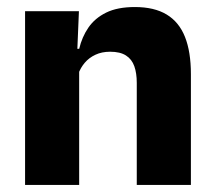

<svg xmlns="http://www.w3.org/2000/svg" viewBox="-20 -523 606 543"><path d="M519.9 0H366.8V-288.8Q366.8 -315.9 359.9 -335.6Q352.9 -355.4 336.4 -366Q319.9 -376.7 291.5 -376.7Q267.9 -376.7 249.9 -368.2Q231.9 -359.8 219.8 -345.6Q207.7 -331.4 201.4 -313.5L177.8 -385H204Q211.8 -418.5 230.1 -445.1Q248.4 -471.7 280.3 -487.4Q312.3 -503.1 361.4 -503.1Q416.4 -503.1 451.4 -481.9Q486.4 -460.7 503.1 -418.7Q519.9 -376.6 519.9 -313.3ZM203.9 0H50.9V-491.4H203.2L198.1 -368.6L203.9 -354.2Z"/></svg>

Font: Anek Kannada Medium
Style: Regular
Weight: 500
Designer: Vaishnavi Murthy, Maithili Shingre (Kannada) & Yesha Goshar (Latin)
Foundry: Ek Type
Version: Version 1.003